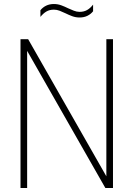

<svg xmlns="http://www.w3.org/2000/svg" viewBox="-20 -935 664 955"><path d="M82 0V-740H120L509 -58V-740H542V0H504L115 -682V0ZM376 -848Q356.5 -848 339 -854.5Q321.5 -861 305.5 -869Q291 -876 276.8 -881.5Q262.5 -887 248 -887Q227 -887 211.2 -878Q195.5 -869 181 -851V-884Q192.5 -898.5 209.5 -906.8Q226.5 -915 248 -915Q267.5 -915 285 -908.5Q302.5 -902 318.5 -894Q333 -887.5 347.2 -881.8Q361.5 -876 376 -876Q397 -876 413 -885Q429 -894 443 -912V-879Q432 -865 415 -856.5Q398 -848 376 -848Z"/></svg>

Font: Encode Sans Cnd Th
Style: Regular
Weight: 100
Width: 3
Designer: Multiple Designers
Foundry: Impallari Type
Version: Version 3.002; ttfautohint (v1.8.3) -l 8 -r 50 -G 200 -x 14 